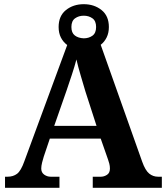

<svg xmlns="http://www.w3.org/2000/svg" viewBox="-20 -897 793 917"><path d="M4 0V-53H16Q43 -53 61.5 -67Q80 -81 96 -126L301 -682Q282 -696 271 -717.5Q260 -739 260 -768Q260 -821 295 -849Q330 -877 380 -877Q430 -877 465 -849Q500 -821 500 -768Q500 -740 489.5 -718.5Q479 -697 461 -683L659 -125Q674 -83 692.5 -68Q711 -53 735 -53H753V0H423V-53H462Q477 -53 491 -62Q505 -71 505 -92Q505 -104 502 -115.5Q499 -127 496 -135L461 -235H218L189 -149Q185 -137 181 -120.5Q177 -104 177 -92Q177 -73 191 -63Q205 -53 222 -53H264V0ZM239 -296H441L388 -460Q378 -494 365.5 -536Q353 -578 345 -613Q337 -582 323.5 -541Q310 -500 298 -465ZM380 -714Q404 -714 421.5 -726.5Q439 -739 439 -768Q439 -797 421.5 -809.5Q404 -822 380 -822Q356 -822 338.5 -809.5Q321 -797 321 -768Q321 -740 337.5 -727.5Q354 -715 380 -714Z"/></svg>

Font: Noto Serif NP Hmong
Style: Regular
Weight: 400
Designer: Dalton Maag Ltd
Foundry: Dalton Maag Ltd
Version: Version 1.001